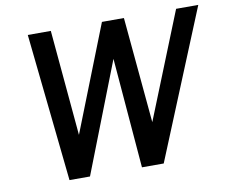

<svg xmlns="http://www.w3.org/2000/svg" viewBox="-77 -797 1069 895"><g transform="rotate(-10 457.5 -350.0)"><path d="M810 -700 609 -199 563 -700H459L262 -200L217 -700H108L182 0H279L482 -521L525 0H628L915 -700Z"/></g></svg>

Font: Arthouse Owned Medium
Style: Italic
Weight: 500
Italic angle: -10°
Designer: Jeremy Tribby
Foundry: Tribby Type
Version: Version 1.000;PS 001.000;hotconv 1.0.88;makeotf.lib2.5.64775